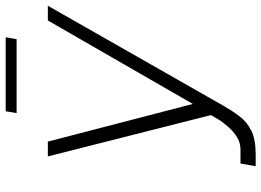

<svg xmlns="http://www.w3.org/2000/svg" viewBox="-143 -774 927 681"><g transform="rotate(-90 320.5 -433.5)"><path d="M71.4 9.9 81 -44H130.3Q154.8 -44 174.7 -56.5Q194.6 -68.9 209.9 -86.3Q225.1 -103.7 235.4 -119L252.8 -148.8L106.2 -727.3H158.7L292.3 -213.1L588.4 -727.3H640.6L284.4 -101.9Q267 -71.7 247.7 -46.3Q228.3 -21 197.3 -5.5Q166.2 9.9 113.6 9.9ZM528.8 -876.8 522 -838.1H259.9L266.3 -876.8Z"/></g></svg>

Font: Inter Extra Light  BETA
Style: Italic
Weight: 200
Italic angle: 9.39999°
Designer: Rasmus Andersson
Foundry: rsms
Version: Version 3.011;git-f93a4a705